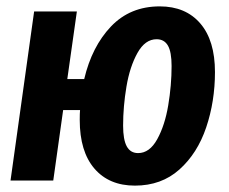

<svg xmlns="http://www.w3.org/2000/svg" viewBox="-20 -566 719 602"><path d="M654 -340Q654 -248 626.5 -166.5Q599 -85 542.5 -34.5Q486 16 403 16Q322 16 276 -37.5Q230 -91 230 -190Q230 -211 231 -221H178L147 0H13L87 -530H221L191 -318H244Q268 -420 328 -483Q388 -546 481 -546Q562 -546 608 -492.5Q654 -439 654 -340ZM518 -359Q518 -403 506.5 -423Q495 -443 471 -443Q435 -443 411 -400Q387 -357 376.5 -294.5Q366 -232 366 -172Q366 -128 377.5 -107Q389 -86 413 -86Q449 -86 473 -129.5Q497 -173 507.5 -236Q518 -299 518 -359Z"/></svg>

Font: Fira Sans Extra Condensed SemiBold
Style: Italic
Weight: 600
Width: 3
Italic angle: -8°
Designer: Carrois Corporate & Edenspiekermann AG
Foundry: Carrois Corporate GbR & Edenspiekermann AG
Version: Version 4.203